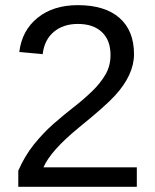

<svg xmlns="http://www.w3.org/2000/svg" viewBox="-20 -718 596 738"><path d="M505.9 -74.7V0H50.3V-62Q75.2 -119.1 110.6 -163.1Q146 -207 186 -242.2Q226.1 -277.3 265.1 -307.6Q284.7 -322.8 302 -337.9Q319.3 -353 335 -368.2Q366.2 -398.4 385.5 -431.6Q404.8 -464.8 404.8 -506.8Q404.8 -563.5 371.6 -594.7Q338.4 -626 279.3 -626Q223.1 -626 186.8 -595.5Q150.4 -564.9 144 -509.8L54.2 -518.1Q64 -600.6 124.3 -649.4Q184.6 -698.2 279.3 -698.2Q383.3 -698.2 439.2 -649.2Q495.1 -600.1 495.1 -509.8Q495.1 -430.7 422.4 -351.1Q387.2 -312 284.2 -228.5Q174.8 -139.2 147 -74.7Z"/></svg>

Font: Arimo
Style: Regular
Weight: 400
Designer: Steve Matteson
Foundry: Monotype Imaging Inc.
Version: Version 1.33